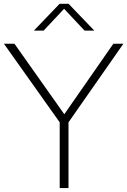

<svg xmlns="http://www.w3.org/2000/svg" viewBox="-30 -964 652 984"><path d="M276 0V-337L-10 -740H44L299.5 -378.5L551 -740H602.5L321 -337V0ZM143.5 -807 275.5 -944.5H321.5L453.5 -807H403.5L298.5 -919L193.5 -807Z"/></svg>

Font: Encode Sans Semi Expanded ExtraLight
Style: Regular
Weight: 200
Width: 6
Designer: Multiple Designers
Foundry: Impallari Type
Version: Version 3.000; ttfautohint (v1.8.3) -l 8 -r 50 -G 200 -x 14 